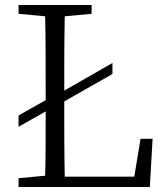

<svg xmlns="http://www.w3.org/2000/svg" viewBox="-20 -745 665 765"><path d="M54 -690 160 -680C162 -585 162 -488 162 -390V-346L54 -285V-240L162 -301C162 -216 162 -130 160 -45L54 -35V0H577L588 -192H540L515 -41H238C236 -137 236 -234 236 -313V-341L428 -450V-494L236 -384C236 -484 236 -584 238 -680L345 -690V-725H54Z"/></svg>

Font: Kiri Minchoo Light
Style: Regular
Weight: 300
Designer: Ryoko NISHIZUKA 西塚涼子 (kana & ideographs); Frank Grießhammer (Latin, Greek & Cyrillic);
akenotsuki.com/eyeben/fonts/ (U+
Foundry: Adobe
akenotsuki.com/eyeben/fonts/
Version: Version 4.002;hotconv 1.0.119;makeotfexe 2.5.65604